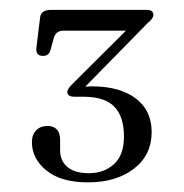

<svg xmlns="http://www.w3.org/2000/svg" viewBox="-20 -720 371 388"><path d="M286.5 -453Q286.5 -407 250.8 -379.2Q215 -351.5 158 -351.5Q103 -351.5 73.8 -375.5Q44.5 -399.5 44.5 -432.5Q44.5 -448 53.2 -456.8Q62 -465.5 75.5 -465.5Q101.5 -465.5 101.5 -436.5V-416Q101.5 -395 116.2 -382.5Q131 -370 160 -370Q190 -370 210.2 -388.2Q230.5 -406.5 230.5 -444Q230.5 -484.5 211 -504.5Q191.5 -524.5 149 -524.5H131Q116 -524.5 116 -534Q116 -540.5 127.5 -551.5L234.5 -658H108.5Q93 -658 89 -644L82 -619Q79 -607 67 -607Q52 -607 53.5 -623L61 -684.5Q62.5 -700 83 -700H277Q290 -700 290 -689.5Q290 -683 277.5 -672.5L152.5 -545Q159 -545.5 165.5 -545.5Q222 -545.5 254.2 -521.2Q286.5 -497 286.5 -453Z"/></svg>

Font: Fraunces 9pt S000 Light
Style: Regular
Weight: 300
Version: Version 1.000; ttfautohint (v1.8.3)